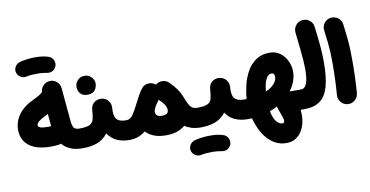

<svg xmlns="http://www.w3.org/2000/svg" viewBox="-94 -1023 3089 1605"><g transform="rotate(-10 1450.5 -220.5)"><path d="M28.8 -182.1Q28.8 -252.9 72 -312.3Q115.2 -371.6 200.2 -410.6Q224.1 -421.4 247.8 -435.3Q271.5 -449.2 280.8 -460Q282.2 -490.7 304 -513.7Q325.7 -536.6 357.4 -539.6Q391.6 -543 418.2 -520.5Q444.8 -498 448.2 -463.4L472.7 -190.9Q477.5 -136.2 490.7 -120.8Q503.9 -105.5 536.6 -105.5H537.1Q571.8 -105.5 595.9 -81.1Q620.1 -56.6 620.1 -22Q620.1 12.2 595.9 36.9Q571.8 61.5 537.1 61.5H536.6Q473.6 61.5 431.2 43Q388.7 24.4 362.3 -7.8Q352.5 -3.4 341.8 -2Q325.7 0 307.4 1Q289.1 2 277.8 2Q189.9 2 135 -22.2Q80.1 -46.4 54.4 -88.1Q28.8 -129.9 28.8 -182.1ZM196.8 -192.9Q196.8 -180.7 213.9 -172.9Q231 -165 277.8 -165Q289.6 -165 306.6 -166.5Q306.2 -171.4 305.7 -176.3L297.4 -271Q284.7 -264.6 271.5 -258.3Q196.8 -222.7 196.8 -192.9ZM95.2 -657.2Q87.9 -683.1 101.1 -706.8Q114.3 -730.5 141.1 -739.3Q168.9 -747.6 205.1 -752Q241.2 -756.3 276.9 -756.3Q314.9 -756.3 345.5 -751Q376 -745.6 397 -736.8Q423.8 -721.7 430.9 -692.4Q438 -663.1 420.9 -638.7Q407.2 -619.1 387.9 -613Q368.7 -606.9 347.7 -611.3Q333.5 -614.3 313.7 -616.5Q293.9 -618.7 276.9 -618.7Q244.1 -618.7 218.8 -616.7Q193.4 -614.7 177.7 -610.8Q151.9 -604 127.4 -617.7Q103 -631.3 95.2 -657.2Z M453.1 -22Q453.1 -56.6 478 -81.1Q502.9 -105.5 537.1 -105.5Q596.2 -105.5 622.8 -118.2Q649.4 -130.9 657.5 -160.4Q665.5 -189.9 668.5 -240.2Q670.9 -278.8 697 -300.3Q723.1 -321.8 758.3 -319.3Q793 -317.4 815.7 -290.8Q838.4 -264.2 835.9 -230.5Q829.6 -163.1 851.6 -134.3Q873.5 -105.5 932.6 -105.5H933.1Q967.8 -105.5 991.9 -81.1Q1016.1 -56.6 1016.1 -22Q1016.1 12.2 991.9 36.9Q967.8 61.5 933.1 61.5H932.6Q875.5 61.5 828.6 41.3Q781.7 21 750 -26.4Q708.5 25.4 655.8 43.5Q603 61.5 537.1 61.5Q502.9 61.5 478 36.9Q453.1 12.2 453.1 -22ZM572.3 -453.1Q572.3 -483.9 595 -508.1Q617.7 -532.2 651.9 -532.2Q677.2 -532.2 694.8 -521.5Q712.4 -510.7 722.2 -495.1Q734.9 -475.1 734.9 -453.1Q734.9 -437.5 728 -418.5Q721.2 -399.4 703.4 -385.7Q685.5 -372.1 653.3 -372.1Q620.1 -372.1 602.8 -386Q585.4 -399.9 578.6 -418Q572.3 -435.1 572.3 -453.1Z M849.6 -22Q849.6 -56.6 874.3 -81.1Q898.9 -105.5 933.1 -105.5Q967.8 -105.5 989.7 -136.5Q1011.7 -167.5 1042.5 -229.5Q1059.6 -263.7 1076.2 -293.7Q1092.8 -323.7 1110.8 -346.2Q1111.8 -347.7 1113.3 -348.6Q1128.4 -367.7 1152.1 -373.5Q1175.8 -379.4 1198.2 -373Q1215.3 -368.2 1229 -356.9L1230 -356Q1255.4 -377 1288.6 -375.5Q1321.8 -374 1344.2 -350.6Q1348.1 -346.2 1352.1 -342.3Q1365.2 -328.6 1377 -314.9Q1403.8 -283.7 1417.7 -258.5Q1431.6 -233.4 1445.3 -197.8Q1465.3 -144.5 1483.6 -125Q1502 -105.5 1537.6 -105.5H1538.1Q1572.8 -105.5 1596.9 -81.1Q1621.1 -56.6 1621.1 -22Q1621.1 12.2 1596.9 36.9Q1572.8 61.5 1538.1 61.5H1537.6Q1494.1 61.5 1460.7 51.3Q1427.2 41 1402.3 23.9Q1343.3 76.2 1241.2 76.2Q1182.1 76.2 1139.2 59.6Q1096.2 43 1069.3 13.2Q1043 34.7 1009 48.1Q975.1 61.5 933.1 61.5Q898.9 61.5 874.3 36.9Q849.6 12.2 849.6 -22ZM1180.7 -132.3Q1180.7 -90.8 1236.8 -90.8Q1290 -90.8 1290 -130.9Q1290 -151.4 1275.9 -174.6Q1261.7 -197.8 1230.5 -227.5Q1215.8 -209 1206.1 -193.8Q1198.7 -182.1 1192.9 -171.9Q1180.7 -148.9 1180.7 -132.3Z M1454.1 -22Q1454.1 -56.6 1479 -81.1Q1503.9 -105.5 1538.1 -105.5Q1597.2 -105.5 1623.8 -118.2Q1650.4 -130.9 1658.4 -160.4Q1666.5 -189.9 1669.4 -240.2Q1671.9 -278.8 1698 -300.3Q1724.1 -321.8 1759.3 -319.3Q1793.9 -317.4 1816.7 -290.8Q1839.4 -264.2 1836.9 -230.5Q1830.6 -163.1 1852.5 -134.3Q1874.5 -105.5 1933.6 -105.5H1934.1Q1968.8 -105.5 1992.9 -81.1Q2017.1 -56.6 2017.1 -22Q2017.1 12.2 1992.9 36.9Q1968.8 61.5 1934.1 61.5H1933.6Q1876.5 61.5 1829.6 41.3Q1782.7 21 1751 -26.4Q1709.5 25.4 1656.7 43.5Q1604 61.5 1538.1 61.5Q1503.9 61.5 1479 36.9Q1454.1 12.2 1454.1 -22ZM1420.9 241.2Q1413.6 215.3 1426.8 191.7Q1439.9 168 1466.8 159.2Q1494.6 150.9 1530.8 146.5Q1566.9 142.1 1602.5 142.1Q1640.6 142.1 1671.1 147.5Q1701.7 152.8 1722.7 161.6Q1749.5 176.8 1756.6 206.1Q1763.7 235.4 1746.6 259.8Q1732.9 279.3 1713.6 285.4Q1694.3 291.5 1673.3 287.1Q1659.2 284.2 1639.4 282Q1619.6 279.8 1602.5 279.8Q1569.8 279.8 1544.4 281.7Q1519 283.7 1503.4 287.6Q1477.5 294.4 1453.1 280.8Q1428.7 267.1 1420.9 241.2Z M1850.6 -22Q1850.6 -56.6 1875 -81.1Q1899.4 -105.5 1934.1 -105.5Q1945.3 -105.5 1955.6 -106Q1959 -160.6 1973.4 -221.4Q1987.8 -282.2 2017.1 -335Q2046.4 -387.7 2093.8 -420.9Q2141.1 -454.1 2210.9 -454.1Q2263.7 -454.1 2301 -425.3Q2338.4 -396.5 2358.2 -353.3Q2377.9 -310.1 2377.9 -266.6Q2377.9 -181.6 2319.8 -105.5H2417.5Q2452.1 -105.5 2476.3 -81.1Q2500.5 -56.6 2500.5 -22Q2500.5 12.2 2476.3 36.9Q2452.1 61.5 2417.5 61.5H2384.3Q2385.7 75.2 2386.2 87.6Q2386.7 100.1 2386.7 113.3Q2386.7 144 2377.7 179Q2368.7 213.9 2349.1 244.6Q2329.6 275.4 2297.9 294.9Q2266.1 314.5 2220.7 314.5Q2168.9 314.5 2128.2 292.7Q2087.4 271 2056.4 234.6Q2025.4 198.2 2004.4 152.8Q1983.4 107.4 1971.2 60.5Q1952.6 61.5 1934.1 61.5Q1899.9 61.5 1875.2 36.9Q1850.6 12.2 1850.6 -22ZM2193.8 -279.8Q2168.9 -279.8 2150.4 -245.6Q2131.8 -211.4 2125 -139.6Q2174.3 -161.1 2198.2 -190.4Q2222.2 -219.7 2222.2 -246.6Q2222.2 -262.2 2216.6 -271Q2210.9 -279.8 2193.8 -279.8ZM2212.4 56.2Q2206.5 41 2201.4 26.6Q2196.3 12.2 2193.4 -0.5Q2163.1 16.1 2129.9 28.3Q2141.6 90.8 2165.5 118.7Q2189.5 146.5 2212.4 146.5Q2232.9 146.5 2232.9 128.4Q2232.9 115.2 2226.6 96.2Q2220.2 77.1 2212.4 56.2Z M2334 -22Q2334 -56.6 2358.6 -81.1Q2383.3 -105.5 2417.5 -105.5Q2449.2 -105.5 2465.3 -144.3Q2481.4 -183.1 2481.4 -268.6Q2481.4 -295.9 2478.8 -334.5Q2476.1 -373 2470.2 -432.4Q2464.4 -491.7 2454.1 -580.1Q2450.2 -614.3 2470.9 -642.1Q2491.7 -669.9 2525.9 -674.3Q2560.1 -678.7 2587.9 -657.7Q2615.7 -636.7 2620.1 -602.5Q2633.3 -500.5 2639.2 -429Q2645 -357.4 2645 -299.3Q2645 -168.5 2622.1 -89.1Q2599.1 -9.8 2549.1 25.9Q2499 61.5 2417.5 61.5Q2383.3 61.5 2358.6 36.9Q2334 12.2 2334 -22Z M2693.4 -558.1Q2689 -592.3 2710 -620.1Q2731 -647.9 2765.1 -652.3Q2799.3 -656.7 2827.1 -635.7Q2855 -614.7 2859.4 -580.6Q2868.2 -514.6 2873 -464.8Q2877.9 -415 2879.9 -369.1Q2881.8 -323.2 2881.8 -268.6Q2881.8 -196.3 2879.2 -125Q2876.5 -53.7 2871.6 6.3Q2868.7 40.5 2842 63.2Q2815.4 85.9 2780.8 83Q2746.6 80.1 2724.1 53.5Q2701.7 26.9 2704.6 -7.3Q2709.5 -67.9 2712.2 -137.9Q2714.8 -208 2714.8 -277.3Q2714.8 -325.2 2713.1 -364.3Q2711.4 -403.3 2706.8 -448.2Q2702.1 -493.2 2693.4 -558.1Z"/></g></svg>

Font: Mikhak-DS2-FD Black
Style: Regular
Weight: 900
Designer: Amin Abedi
Version: Version 3.2